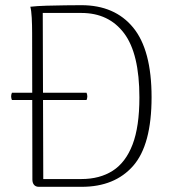

<svg xmlns="http://www.w3.org/2000/svg" viewBox="-20 -721 663 741"><path d="M26 -363H314Q320 -349 314 -335H26Q20 -349 26 -363ZM130 0Q118 0 111.5 -7.5Q105 -15 105 -28L104 -594Q104 -624 102.5 -652.5Q101 -681 97 -695Q123 -698 159.5 -699Q196 -700 232.5 -700.5Q269 -701 294 -701Q423 -701 494 -614.5Q565 -528 565 -346Q565 -162 494 -81Q423 0 295 0ZM147 -30H294Q365 -30 415 -62Q465 -94 491.5 -163Q518 -232 518 -345Q518 -514 459 -592.5Q400 -671 294 -671H145Z"/></svg>

Font: Arima ExtraLight
Style: Regular
Weight: 250
Designer: Joana Correia and Natanael Gama
Foundry: NDISCOVER
Version: Version 1.101;gftools[0.9.23]